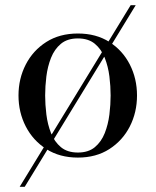

<svg xmlns="http://www.w3.org/2000/svg" viewBox="-20 -599 601 742"><path d="M56 123 485 -579H504.5L75.5 123ZM281 10Q210.5 10 159 -23Q107.5 -56 79.5 -110.5Q51.5 -165 51.5 -230Q51.5 -295 79.5 -349.5Q107.5 -404 159 -436.8Q210.5 -469.5 281 -469.5Q351.5 -469.5 402.8 -436.8Q454 -404 481.8 -349.5Q509.5 -295 509.5 -230Q509.5 -165 481.8 -110.5Q454 -56 402.8 -23Q351.5 10 281 10ZM281 -9.5Q321.5 -9.5 346.5 -30.2Q371.5 -51 384.8 -84.5Q398 -118 402.8 -156.5Q407.5 -195 407.5 -230Q407.5 -265.5 402.8 -303.8Q398 -342 384.8 -375.5Q371.5 -409 346.5 -429.8Q321.5 -450.5 281 -450.5Q240.5 -450.5 215.5 -429.8Q190.5 -409 177.2 -375.5Q164 -342 159.2 -303.8Q154.5 -265.5 154.5 -230Q154.5 -195 159.2 -156.5Q164 -118 177.2 -84.5Q190.5 -51 215.5 -30.2Q240.5 -9.5 281 -9.5Z"/></svg>

Font: Bodoni Moda SC
Style: Regular
Weight: 400
Designer: Owen Earl
Foundry: indestructible type
Version: Version 2.005